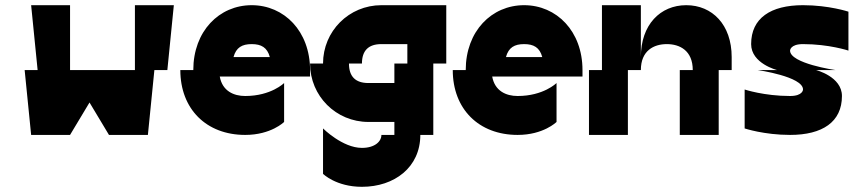

<svg xmlns="http://www.w3.org/2000/svg" viewBox="-20 -520 3290 740"><path d="M125 -250H75L100 0H250L325 -125L400 0H550L575 -250H625L650 -500H500V-250H250V-500H100Z M725 -250H675C675 -100 775 0 925 0C1025 0 1075 -50 1075 -50V-200C1075 -200 1025 -150 925 -150C881 -150 837 -169 827 -225H1175V-250C1175 -400 1075 -500 950 -500C825 -500 725 -400 725 -250ZM880 -300C890 -337 913 -350 950 -350C987 -350 1010 -337 1020 -300Z M1550 -275H1500V-200H1400C1350 -200 1325 -225 1325 -275H1375C1375 -325 1400 -350 1450 -350H1550ZM1175 -275C1175 -150 1275 -50 1400 -50H1500V0H1450C1450 25 1425 50 1375 50C1300 50 1225 -25 1225 -25V150C1225 150 1275 200 1375 200C1500 200 1600 125 1600 0H1650V-275H1700V-500H1450C1325 -500 1225 -400 1225 -275Z M1775 -250H1725C1725 -100 1825 0 1975 0C2075 0 2125 -50 2125 -50V-200C2125 -200 2075 -150 1975 -150C1931 -150 1887 -169 1877 -225H2225V-250C2225 -400 2125 -500 2000 -500C1875 -500 1775 -400 1775 -250ZM1930 -300C1940 -337 1963 -350 2000 -350C2037 -350 2060 -337 2070 -300Z M2450 -300V-500H2300V-250H2250V0H2400V-250H2450C2450 -325 2500 -350 2550 -350C2600 -350 2650 -325 2650 -250H2600V0H2750V-250H2800V-300C2800 -425 2725 -500 2625 -500C2525 -500 2450 -425 2450 -300Z M2975 -250H2900C2900 -250 3075 -225 3075 -175C3075 -175 3075 -150 3025 -150C2925 -150 2850 -175 2850 -175V-25C2850 -25 2925 0 3025 0C3150 0 3225 -50 3225 -150C3225 -225 3125 -250 3125 -250H3200C3200 -250 3025 -275 3025 -325C3025 -325 3025 -350 3075 -350C3175 -350 3250 -325 3250 -325V-475C3250 -475 3175 -500 3075 -500C2950 -500 2875 -450 2875 -350C2875 -275 2975 -250 2975 -250Z"/></svg>

Font: LS-VG5000 Bold Shifted
Style: Regular
Weight: 400
Designer: Justin Bihan, 2021
Foundry: Justin Bihan, 2021
Version: Version 1.000;Glyphs 3.1.2 (3151)